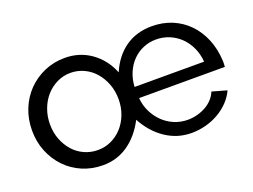

<svg xmlns="http://www.w3.org/2000/svg" viewBox="-87 -716 1202 911"><g transform="rotate(-20 514.0 -260.5)"><path d="M298 10Q242 10 194 -10.5Q146 -31 111 -67.5Q76 -104 56 -153Q36 -202 36 -259Q36 -317 56 -366.5Q76 -416 111.5 -452.5Q147 -489 195 -510Q243 -531 299 -531Q373 -531 430.5 -490.5Q488 -450 517 -379Q548 -452 604.5 -491.5Q661 -531 738 -531Q794 -531 840.5 -511.5Q887 -492 921.5 -456.5Q956 -421 976.5 -371.5Q997 -322 1000 -261Q1000 -255 1000 -245.5Q1000 -236 999 -231H566Q569 -194 584.5 -162Q600 -130 624.5 -106Q649 -82 681 -68.5Q713 -55 749 -55Q774 -55 798 -61.5Q822 -68 842 -79.5Q862 -91 876.5 -107Q891 -123 899 -143L973 -122Q959 -92 936 -68Q913 -44 883 -26.5Q853 -9 817.5 0.5Q782 10 745 10Q673 10 614 -30Q555 -70 518 -139Q481 -68 425 -29Q369 10 298 10ZM299 -66Q336 -66 367.5 -81Q399 -96 422.5 -122Q446 -148 459.5 -183.5Q473 -219 473 -260Q473 -301 459.5 -336.5Q446 -372 423 -398.5Q400 -425 368 -440Q336 -455 300 -455Q264 -455 232 -439.5Q200 -424 176.5 -397.5Q153 -371 139.5 -335Q126 -299 126 -258Q126 -217 139.5 -182Q153 -147 176 -121Q199 -95 231 -80.5Q263 -66 299 -66ZM915 -288Q912 -327 897 -359.5Q882 -392 858 -415.5Q834 -439 802.5 -452Q771 -465 736 -465Q701 -465 670.5 -452Q640 -439 617 -415.5Q594 -392 580 -359.5Q566 -327 564 -288Z"/></g></svg>

Font: PTCRaleway Medium
Style: Regular
Weight: 500
Designer: Matt McInerney, Pablo Impallari, Rodrigo Fuenzalida
Foundry: Matt McInerney, Pablo Impallari, Rodrigo Fuenzalida
Version: Version 3.000g; ttfautohint (v1.5) -l 8 -r 28 -G 28 -x 14 -D